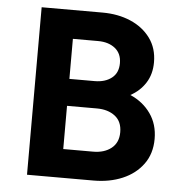

<svg xmlns="http://www.w3.org/2000/svg" viewBox="-50 -739 753 788"><g transform="rotate(5 326.0 -345.0)"><path d="M90 0V-690H341Q405 -690 456.5 -668Q508 -646 538.5 -604.5Q569 -563 569 -505Q569 -456 546 -420Q523 -384 484 -363Q537 -340 568 -296Q599 -252 599 -192Q599 -131 567.5 -88Q536 -45 483 -22.5Q430 0 364 0ZM229 -407H333Q376 -407 403 -428Q430 -449 430 -489Q430 -529 403 -550.5Q376 -572 333 -572H229ZM229 -118H352Q398 -118 427 -141Q456 -164 456 -207Q456 -251 427 -273.5Q398 -296 352 -296H229Z"/></g></svg>

Font: Radio Canada SemiBold
Style: Regular
Weight: 600
Designer: Charles Daoud, Etienne Aubert Bonn, Alexandre Saumier Demers, Jacques Le Bailly
Foundry: Radio-Canada
Version: Version 2.104; ttfautohint (v1.8.4.7-5d5b);gftools[0.9.28.de